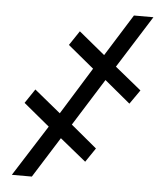

<svg xmlns="http://www.w3.org/2000/svg" viewBox="-49 -699 634 743"><g transform="rotate(5 268.0 -327.5)"><path d="M339.8 -129.9 238.8 -213.9 353.5 -397 453.6 -314 491.7 -368.7 389.2 -452.1 517.1 -655.3H441.4L339.8 -492.7L238.3 -576.2L200.7 -520L301.8 -436.5L188.5 -253.4L86.4 -336.9L49.3 -281.7L150.4 -198.2L24.4 0H102.1L201.2 -157.7L302.7 -75.2Z"/></g></svg>

Font: Roboto Condensed
Style: Italic
Weight: 400
Designer: Google
Version: Version 1.000;PS 001.000;hotconv 1.0.88;makeotf.lib2.5.64775